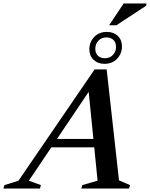

<svg xmlns="http://www.w3.org/2000/svg" viewBox="-90 -1078 858 1098"><path d="M174 -235.5 190 -283.5H511.5L495.5 -235.5ZM590.5 -46.5 653.5 -19.5 648 0H375L381 -19.5L468 -45L413.5 -589L442.5 -590.5L75 -44.5L144 -19.5L138.5 0H-70.5L-64.5 -19.5L15.5 -44.5L451 -681H520ZM521.5 -895.5Q559.5 -895.5 583.5 -872.8Q607.5 -850 607.5 -812.5Q607.5 -771.5 580 -742.2Q552.5 -713 507 -713Q469.5 -713 445.2 -736Q421 -759 421 -796Q421 -837.5 448.5 -866.5Q476 -895.5 521.5 -895.5ZM509.5 -745Q538.5 -745 556 -764Q573.5 -783 573.5 -809Q573.5 -835 558.8 -849.5Q544 -864 519 -864Q490 -864 472.5 -845Q455 -826 455 -799Q455 -774 469.8 -759.5Q484.5 -745 509.5 -745ZM534 -933.5 617 -1058H748L745.5 -1045L575.5 -933.5Z"/></svg>

Font: Newsreader 24pt SemiBold
Style: Italic
Weight: 600
Italic angle: -17°
Designer: Hugues Gentile
Foundry: Production Type
Version: Version 1.003